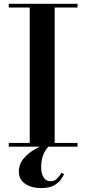

<svg xmlns="http://www.w3.org/2000/svg" viewBox="-20 -770 453 1008"><path d="M26 0V-19.5H136V-730.5H26V-750H387V-730.5H267V-19.5H387V0ZM196 217.5Q166 217.5 139.2 208.5Q112.5 199.5 95.8 180.5Q79 161.5 79 131.5Q79 92 104.2 62Q129.5 32 166.5 11.8Q203.5 -8.5 239 -19L244.5 -7.5Q226 3 211 33.8Q196 64.5 196 107.5Q196 141.5 209 161.5Q222 181.5 244.5 181.5Q266 181.5 279.2 168.2Q292.5 155 303 136.5L316.5 145Q309.5 159 296.5 176Q283.5 193 259.8 205.2Q236 217.5 196 217.5Z"/></svg>

Font: Bodoni Moda SemiBold
Style: Regular
Weight: 600
Designer: Owen Earl
Foundry: indestructible type
Version: Version 2.005; ttfautohint (v1.8.4.7-5d5b)